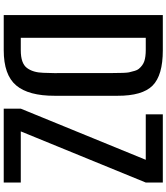

<svg xmlns="http://www.w3.org/2000/svg" viewBox="50 -966 915 1056"><g transform="rotate(90 508.0 -437.5)"><path d="M983.4 -93.8V0H577.1V-93.8L858.4 -781.2H608.4V-875H983.4V-781.2L702.1 -93.8ZM381.3 -593.8Q381.3 -670.9 377.4 -689Q373.5 -707 369.1 -720.7Q365.2 -734.4 358.4 -742.7Q339.4 -765.6 315.4 -773.4Q291.5 -781.2 253.9 -781.2H187.5V-93.8H256.3Q327.6 -93.8 353 -127.4Q378.4 -161.1 379.9 -217.3Q381.8 -273.4 381.8 -285.6Q381.3 -297.4 381.3 -299.8ZM506.3 -281.2Q506.8 -136.7 449.2 -68.4Q391.6 0 255.4 0H62.5V-875H256.3Q393.6 -875 450.2 -818.8Q506.8 -762.7 506.3 -625Z"/></g></svg>

Font: Oswald
Style: Book
Weight: 400
Designer: vernon adams
Foundry: vernon adams
Version: Version 1.000